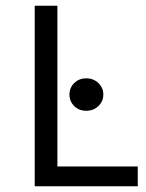

<svg xmlns="http://www.w3.org/2000/svg" viewBox="-20 -649 508 669"><path d="M238.5 -279.5Q222 -296 222 -319.5Q222 -343 238.5 -359.5Q255 -376 280.5 -376Q306 -376 323 -359.5Q340 -343 340 -319.5Q340 -296 323 -279.5Q306 -263 280.5 -263Q255 -263 238.5 -279.5ZM101 0V-629H180V-69H460V0Z"/></svg>

Font: Karmilla
Style: Regular
Weight: 400
Designer: Jonathan Pinhorn
Version: Version 1.000